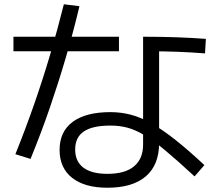

<svg xmlns="http://www.w3.org/2000/svg" viewBox="-20 -832 1040 899"><path d="M483 47Q376 47 317.5 0.5Q259 -46 259 -130Q259 -216 320.5 -261.5Q382 -307 497 -307Q547 -307 594 -294.5Q641 -282 691.5 -253Q742 -224 802 -176.5Q862 -129 937 -59L891 -6Q810 -81 753.5 -128Q697 -175 654.5 -200Q612 -225 575.5 -234.5Q539 -244 497 -244Q413 -244 372.5 -216.5Q332 -189 332 -132Q332 -76 370.5 -47Q409 -18 483 -18Q566 -18 608 -53.5Q650 -89 650 -155V-660Q735 -660 806 -657.5Q877 -655 944 -650L940 -582Q877 -587 811.5 -589.5Q746 -592 665 -592L725 -639V-162Q725 -60 663 -6.5Q601 47 483 47ZM52 -110Q101 -232 141 -347Q181 -462 215 -577Q249 -692 279 -812L352 -803Q323 -681 288.5 -563.5Q254 -446 213.5 -328Q173 -210 123 -88ZM43 -592V-660H537V-592Z"/></svg>

Font: M PLUS 1 Thin
Style: Regular
Weight: 400
Version: Version 1.001